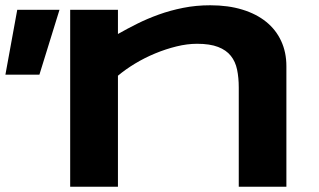

<svg xmlns="http://www.w3.org/2000/svg" viewBox="-20 -708 1208 728"><path d="M129.4 -424.8H0.5L45.4 -670.9H205.6ZM885.3 0V-376Q885.3 -413.6 878.9 -444.1Q872.6 -474.6 855.2 -496.3Q837.9 -518.1 806.9 -530Q775.9 -542 727.1 -542Q689.9 -542 649.2 -532Q608.4 -522 568.4 -505.4Q528.3 -488.8 491.9 -466.8Q455.6 -444.8 427.2 -420.9V0H246.1V-670.9H427.2V-579.1Q461.4 -598.6 500 -617.9Q538.6 -637.2 582 -652.8Q625.5 -668.5 674.3 -678.2Q723.1 -688 777.3 -688Q845.2 -688 898.7 -671.6Q952.1 -655.3 989.3 -625.2Q1026.4 -595.2 1046.1 -552.5Q1065.9 -509.8 1065.9 -457V0Z"/></svg>

Font: REH Gaming
Style: Gaming
Weight: 700
Designer: Astigmatic (AOETI)
Foundry: Astigmatic (AOETI)
Version: Version 1.001 2011